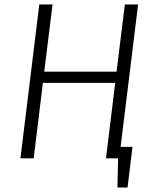

<svg xmlns="http://www.w3.org/2000/svg" viewBox="-20 -705 693 855"><path d="M517 -51H570L548 130H503L506 0H452L493 -336H171L130 0H71L155 -685H214L177 -386H499L536 -685H595Z"/></svg>

Font: Glekhifnjqigglhiwekvrgaqftz
Style: Regular
Weight: 300
Italic angle: -8°
Designer: Carrois Corporate & Edenspiekermann
Foundry: Carrois Corporate GbR & Edenspiekermann AG
Version: Version 2.001